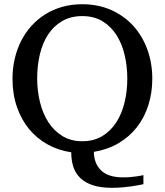

<svg xmlns="http://www.w3.org/2000/svg" viewBox="-20 -707 779 908"><path d="M582 -335Q582 -394 569.3 -447.5Q556.6 -501 530.5 -541.7Q504.4 -582.5 464.4 -606.7Q424.3 -630.9 369.1 -630.9Q314.5 -630.9 274.2 -607.4Q233.9 -584 207.5 -543.7Q181.2 -503.4 168.5 -450Q155.8 -396.5 155.8 -336.9Q155.8 -278.3 168.9 -224.4Q182.1 -170.4 208.7 -129.2Q235.4 -87.9 275.4 -63.5Q315.4 -39.1 369.1 -39.1Q423.3 -39.1 463.4 -63.2Q503.4 -87.4 529.8 -128.2Q556.2 -168.9 569.1 -222.7Q582 -276.4 582 -335ZM700.2 -335Q700.2 -267.6 681.4 -209Q662.6 -150.4 627 -105Q591.3 -59.6 540 -29.5Q488.8 0.5 423.8 11.2Q424.8 67.4 458.7 99.6Q492.7 131.8 562 131.8Q580.1 131.8 596.2 130.4Q612.3 128.9 625 127.2Q637.7 125.5 646.2 123.8Q654.8 122.1 658.2 121.1V164.1Q652.8 165 638.9 168Q625 170.9 605 173.8Q585 176.8 560.5 179Q536.1 181.2 509.8 181.2Q457 181.2 420.4 169.4Q383.8 157.7 360.6 135.7Q337.4 113.8 327.1 82.8Q316.9 51.8 316.9 13.2Q256.8 4.4 206.1 -23.4Q155.3 -51.3 118.2 -95.9Q81.1 -140.6 60.1 -201.2Q39.1 -261.7 39.1 -335Q39.1 -383.8 49.6 -429Q60.1 -474.1 79.8 -513.2Q99.6 -552.2 128.4 -584.2Q157.2 -616.2 193.8 -639.2Q230.5 -662.1 274.4 -674.6Q318.4 -687 368.2 -687Q444.3 -687 505.6 -659.7Q566.9 -632.3 610.1 -585Q653.3 -537.6 676.8 -473.1Q700.2 -408.7 700.2 -335Z"/></svg>

Font: Charis SIL APac
Style: Regular
Weight: 400
Foundry: SIL International
Version: Version 5.000